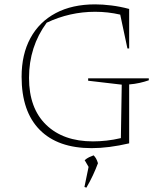

<svg xmlns="http://www.w3.org/2000/svg" viewBox="-20 -673 755 880"><path d="M400 6Q245 6 162 -78Q79 -162 79 -321Q79 -424 119.5 -498.5Q160 -573 235.5 -613Q311 -653 416 -653Q450 -653 490.5 -648Q531 -643 572 -632V-451H564L531 -606Q475 -619 416 -619Q300 -619 194 -569Q113 -459 113 -316Q113 -177 191.5 -101Q270 -25 406 -25Q436 -25 468 -28.5Q500 -32 534 -40L538 -285L384 -303V-314H662V-305Q642 -298 619.5 -293Q597 -288 572 -286V-16Q478 6 400 6ZM367 184 386 92 368 61Q379 52 388.5 47.5Q398 43 409 39Q416 46 420.5 54Q425 62 429 75Q419 102 406 130Q393 158 376 187Z"/></svg>

Font: Piazzolla SC Thin
Style: Regular
Weight: 100
Designer: Juan Pablo del Peral
Foundry: Huerta Tipografica
Version: Version 1.330